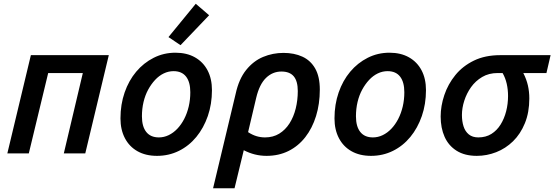

<svg xmlns="http://www.w3.org/2000/svg" viewBox="-20 -815 2945 1020"><path d="M19 0 144 -522H558L433 0H319L420 -427H236L133 0Z M814 13Q754 13 710.5 -11.5Q667 -36 643.5 -81Q620 -126 620 -186Q620 -260 642 -323.5Q664 -387 703.5 -434Q743 -481 796.5 -508Q850 -535 912 -535Q972 -535 1015.5 -510.5Q1059 -486 1082.5 -441.5Q1106 -397 1106 -336Q1106 -262 1084 -198.5Q1062 -135 1023 -87.5Q984 -40 930.5 -13.5Q877 13 814 13ZM824 -85Q851 -85 876 -97Q901 -109 922 -131Q943 -153 958.5 -183Q974 -213 982.5 -249Q991 -285 991 -325Q991 -379 968.5 -408Q946 -437 902 -437Q875 -437 850 -425Q825 -413 804 -390.5Q783 -368 767 -338.5Q751 -309 742.5 -273Q734 -237 734 -197Q734 -143 757 -114Q780 -85 824 -85ZM939 -575 875 -618 1020 -795 1091 -734Z M1112 185 1232 -317Q1249 -395 1287.5 -443Q1326 -491 1377.5 -512.5Q1429 -534 1486 -534Q1543 -534 1586.5 -514Q1630 -494 1654.5 -451Q1679 -408 1679 -339Q1679 -263 1659 -198.5Q1639 -134 1602 -86.5Q1565 -39 1513 -13Q1461 13 1396 13Q1364 13 1334 5.5Q1304 -2 1275 -17L1226 185ZM1388 -85Q1431 -85 1463.5 -105Q1496 -125 1518 -159.5Q1540 -194 1551 -238.5Q1562 -283 1562 -331Q1562 -384 1540.5 -409.5Q1519 -435 1475 -435Q1428 -435 1393 -401Q1358 -367 1341 -295L1298 -113Q1321 -98 1343 -91.5Q1365 -85 1388 -85Z M1951 13Q1891 13 1847.5 -11.5Q1804 -36 1780.5 -81Q1757 -126 1757 -186Q1757 -260 1779 -323.5Q1801 -387 1840.5 -434Q1880 -481 1933.5 -508Q1987 -535 2049 -535Q2109 -535 2152.5 -510.5Q2196 -486 2219.5 -441.5Q2243 -397 2243 -336Q2243 -262 2221 -198.5Q2199 -135 2160 -87.5Q2121 -40 2067.5 -13.5Q2014 13 1951 13ZM1961 -85Q1988 -85 2013 -97Q2038 -109 2059 -131Q2080 -153 2095.5 -183Q2111 -213 2119.5 -249Q2128 -285 2128 -325Q2128 -379 2105.5 -408Q2083 -437 2039 -437Q2012 -437 1987 -425Q1962 -413 1941 -390.5Q1920 -368 1904 -338.5Q1888 -309 1879.5 -273Q1871 -237 1871 -197Q1871 -143 1894 -114Q1917 -85 1961 -85Z M2513 13Q2449 13 2406 -14Q2363 -41 2342 -88Q2321 -135 2321 -196Q2321 -252 2340.5 -310Q2360 -368 2399 -416Q2438 -464 2497.5 -493Q2557 -522 2638 -522H2905L2883 -427H2760Q2777 -394 2784.5 -361Q2792 -328 2792 -292Q2792 -218 2768.5 -160.5Q2745 -103 2705.5 -64.5Q2666 -26 2616 -6.5Q2566 13 2513 13ZM2521 -85Q2561 -85 2590.5 -103.5Q2620 -122 2639.5 -153.5Q2659 -185 2669 -224Q2679 -263 2679 -305Q2679 -339 2672 -370Q2665 -401 2650 -427H2624Q2577 -427 2541.5 -406Q2506 -385 2482.5 -352Q2459 -319 2446.5 -280Q2434 -241 2434 -204Q2434 -171 2442.5 -144Q2451 -117 2470.5 -101Q2490 -85 2521 -85Z"/></svg>

Font: Ubuntu Sans SemiBold
Style: Italic
Weight: 600
Italic angle: -13.5°
Designer: Dalton Maag Ltd
Foundry: Dalton Maag Ltd
Version: Version 1.006